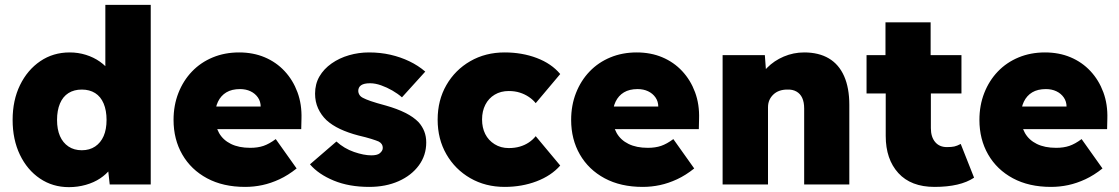

<svg xmlns="http://www.w3.org/2000/svg" viewBox="-20 -760 4609 791"><path d="M32 -266Q32 -347 62.5 -409.5Q93 -472 146 -508Q199 -544 267 -544Q302 -544 334 -534Q366 -524 391.5 -506Q417 -488 434.5 -464Q452 -440 457 -413L414 -401V-740H601V0H432L419 -119L456 -112Q452 -86 435 -64Q418 -42 392.5 -25Q367 -8 333.5 1.5Q300 11 264 11Q197 11 144.5 -24.5Q92 -60 62 -122.5Q32 -185 32 -266ZM419 -266Q419 -305 407 -333.5Q395 -362 372 -376.5Q349 -391 317 -391Q285 -391 262 -376.5Q239 -362 227 -333.5Q215 -305 215 -266Q215 -227 227 -199.5Q239 -172 262 -156.5Q285 -141 317 -141Q349 -141 372 -156.5Q395 -172 407 -199.5Q419 -227 419 -266Z M695 -266Q695 -326 715 -377Q735 -428 771 -465.5Q807 -503 856.5 -523.5Q906 -544 965 -544Q1023 -544 1070.5 -524Q1118 -504 1152.5 -467Q1187 -430 1205.5 -380Q1224 -330 1222 -270L1221 -228H801L778 -321H1072L1054 -301V-320Q1054 -342 1042.5 -358.5Q1031 -375 1012 -384Q993 -393 969 -393Q935 -393 912.5 -379.5Q890 -366 878 -341Q866 -316 866 -281Q866 -241 882.5 -212Q899 -183 931.5 -167Q964 -151 1011 -151Q1042 -151 1065.5 -159Q1089 -167 1116 -187L1202 -66Q1167 -38 1131.5 -21.5Q1096 -5 1061 2.5Q1026 10 990 10Q899 10 833 -25.5Q767 -61 731 -123.5Q695 -186 695 -266Z M1257 -83 1366 -177Q1398 -148 1438.5 -134Q1479 -120 1510 -120Q1521 -120 1530 -122Q1539 -124 1544.5 -128.5Q1550 -133 1553.5 -138.5Q1557 -144 1557 -151Q1557 -168 1540 -177Q1531 -181 1510.5 -187.5Q1490 -194 1456 -202Q1414 -213 1381 -228.5Q1348 -244 1325 -265Q1303 -286 1290.5 -313.5Q1278 -341 1278 -374Q1278 -414 1296 -445Q1314 -476 1346 -498.5Q1378 -521 1418 -532.5Q1458 -544 1500 -544Q1547 -544 1588.5 -534.5Q1630 -525 1666.5 -507.5Q1703 -490 1732 -465L1636 -359Q1619 -374 1596.5 -387Q1574 -400 1550 -408.5Q1526 -417 1505 -417Q1492 -417 1483 -415Q1474 -413 1468 -409Q1462 -405 1459 -399Q1456 -393 1456 -386Q1456 -377 1461 -369Q1466 -361 1477 -356Q1486 -351 1507.5 -343.5Q1529 -336 1570 -325Q1616 -312 1650 -295Q1684 -278 1705 -256Q1720 -239 1728 -218.5Q1736 -198 1736 -173Q1736 -120 1705.5 -78.5Q1675 -37 1622 -13.5Q1569 10 1501 10Q1418 10 1355 -16Q1292 -42 1257 -83Z M1783 -267Q1783 -347 1819 -409.5Q1855 -472 1917.5 -508Q1980 -544 2059 -544Q2131 -544 2191.5 -521Q2252 -498 2288 -455L2187 -335Q2176 -349 2159 -360.5Q2142 -372 2121.5 -378.5Q2101 -385 2076 -385Q2043 -385 2018 -370Q1993 -355 1979.5 -328.5Q1966 -302 1966 -268Q1966 -234 1979 -208Q1992 -182 2017.5 -166Q2043 -150 2076 -150Q2101 -150 2121.5 -156Q2142 -162 2158.5 -173Q2175 -184 2187 -199L2288 -78Q2251 -36 2190.5 -13Q2130 10 2059 10Q1980 10 1917.5 -26Q1855 -62 1819 -124.5Q1783 -187 1783 -267Z M2333 -266Q2333 -326 2353 -377Q2373 -428 2409 -465.5Q2445 -503 2494.5 -523.5Q2544 -544 2603 -544Q2661 -544 2708.5 -524Q2756 -504 2790.5 -467Q2825 -430 2843.5 -380Q2862 -330 2860 -270L2859 -228H2439L2416 -321H2710L2692 -301V-320Q2692 -342 2680.5 -358.5Q2669 -375 2650 -384Q2631 -393 2607 -393Q2573 -393 2550.5 -379.5Q2528 -366 2516 -341Q2504 -316 2504 -281Q2504 -241 2520.5 -212Q2537 -183 2569.5 -167Q2602 -151 2649 -151Q2680 -151 2703.5 -159Q2727 -167 2754 -187L2840 -66Q2805 -38 2769.5 -21.5Q2734 -5 2699 2.5Q2664 10 2628 10Q2537 10 2471 -25.5Q2405 -61 2369 -123.5Q2333 -186 2333 -266Z M2957 -533H3131L3139 -425L3101 -413Q3111 -451 3140 -480.5Q3169 -510 3209 -527Q3249 -544 3293 -544Q3353 -544 3394.5 -519.5Q3436 -495 3457.5 -446.5Q3479 -398 3479 -328V0H3293V-313Q3293 -339 3285 -356.5Q3277 -374 3261 -383Q3245 -392 3223 -391Q3206 -391 3191.5 -386Q3177 -381 3166 -370.5Q3155 -360 3149.5 -347Q3144 -334 3144 -318V0H3051Q3017 0 2993.5 0Q2970 0 2957 0Z M3815 -375V-260V-232Q3815 -196 3832.5 -175Q3850 -154 3881 -154Q3900 -154 3911.5 -156.5Q3923 -159 3938 -167L3993 -28Q3936 10 3830 10Q3733 10 3681 -47Q3629 -104 3629 -200V-260V-375H3550V-533H3628V-668H3814V-533H3941V-375Z M4015 -266Q4015 -326 4035 -377Q4055 -428 4091 -465.5Q4127 -503 4176.5 -523.5Q4226 -544 4285 -544Q4343 -544 4390.5 -524Q4438 -504 4472.5 -467Q4507 -430 4525.5 -380Q4544 -330 4542 -270L4541 -228H4121L4098 -321H4392L4374 -301V-320Q4374 -342 4362.5 -358.5Q4351 -375 4332 -384Q4313 -393 4289 -393Q4255 -393 4232.5 -379.5Q4210 -366 4198 -341Q4186 -316 4186 -281Q4186 -241 4202.5 -212Q4219 -183 4251.5 -167Q4284 -151 4331 -151Q4362 -151 4385.5 -159Q4409 -167 4436 -187L4522 -66Q4487 -38 4451.5 -21.5Q4416 -5 4381 2.5Q4346 10 4310 10Q4219 10 4153 -25.5Q4087 -61 4051 -123.5Q4015 -186 4015 -266Z"/></svg>

Font: Mach ExtraBold
Style: Regular
Weight: 800
Version: Version 1.002